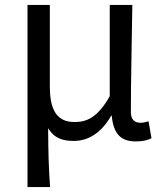

<svg xmlns="http://www.w3.org/2000/svg" viewBox="-20 -563 668 782"><path d="M92 199H184C178 114 177 66 176 -41C202 2 238 11 281 11C340 11 393 -22 433 -92H435C442 -19 471 13 533 13C562 13 581 8 597 0L585 -69C572 -65 562 -63 553 -63C529 -63 513 -75 513 -106C513 -237 517 -396 519 -543H427V-171C376 -82 332 -66 283 -66C212 -66 183 -115 183 -210V-543H92Z"/></svg>

Font: Noto Sans CJK JP Regular
Style: Regular
Weight: 400
Designer: Ryoko NISHIZUKA (kana & ideographs); Paul D. Hunt (Latin, Greek & Cyrillic); Wenlong ZHANG (bopomofo); Sandoll Communica
Foundry: Adobe Systems Incorporated
Version: Version 1.001;PS 1.001;hotconv 1.0.78;makeotf.lib2.5.61930